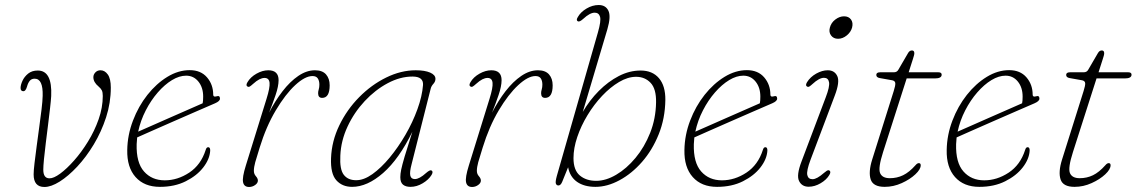

<svg xmlns="http://www.w3.org/2000/svg" viewBox="-20 -737 4528 765"><path d="M114 -42Q114 -57 117.5 -86.8Q121 -116.5 126 -153.8Q131 -191 136.2 -229.5Q141.5 -268 145.5 -301Q149.5 -334 150 -355Q152 -423.5 118 -423.5Q105.5 -423.5 98.5 -415Q91.5 -406.5 87.5 -391.5Q82 -373.5 73.5 -373.5Q62 -373.5 62 -386.5Q62 -398.5 69.5 -415Q77 -431.5 92.2 -443.8Q107.5 -456 130.5 -456Q188.5 -456 184 -354.5Q183 -337 179.5 -306.5Q176 -276 171.5 -239.8Q167 -203.5 162.5 -167.5Q158 -131.5 155.2 -103Q152.5 -74.5 152.5 -61Q152.5 -26.5 177 -26.5Q193.5 -26 219.8 -45.2Q246 -64.5 275.2 -97.5Q304.5 -130.5 330.5 -172.8Q356.5 -215 373 -261.8Q389.5 -308.5 389.5 -354.5Q389.5 -369 385.8 -376.8Q382 -384.5 372.5 -392.5Q352 -409.5 352 -429.5Q352 -440 360 -448.5Q368 -457 380.5 -457Q397.5 -457 409.5 -440.2Q421.5 -423.5 421.5 -388Q421.5 -327.5 402.8 -269.8Q384 -212 353.8 -161.8Q323.5 -111.5 287.8 -73.2Q252 -35 217.8 -13.5Q183.5 8 157 8Q114 8 114 -42Z M817.5 -136.5Q815.5 -103 790 -70Q764.5 -37 720.2 -14.8Q676 7.5 617 7.5Q555 7.5 520.2 -31.5Q485.5 -70.5 487 -139.5Q488 -199.5 509.8 -256.5Q531.5 -313.5 567.2 -358.8Q603 -404 646.8 -430.8Q690.5 -457.5 736 -457.5Q780 -457.5 804.8 -428.8Q829.5 -400 829.5 -360Q829.5 -349.5 842 -353Q856.5 -358 856.5 -344Q856.5 -334 837 -325.5Q807 -312.5 762 -293Q717 -273.5 669.2 -252.5Q621.5 -231.5 582.8 -214.5Q544 -197.5 526.5 -189.5Q525 -176 524.5 -162.5Q522.5 -89 553.8 -53.8Q585 -18.5 636.5 -18.5Q687.5 -18.5 734 -49.2Q780.5 -80 799.5 -139.5Q802.5 -150.5 809.5 -150.5Q818 -150.5 817.5 -136.5ZM721.5 -435.5Q694.5 -435.5 665.2 -417.8Q636 -400 608.8 -368.8Q581.5 -337.5 560.8 -297.2Q540 -257 530.5 -212.5Q549 -220.5 580.5 -234.5Q612 -248.5 649.2 -264.8Q686.5 -281 723 -297.2Q759.5 -313.5 787.5 -325.5Q789.5 -335 789.5 -352Q789.5 -388.5 770.5 -412Q751.5 -435.5 721.5 -435.5Z M966.5 -392Q958 -396 966 -409.5Q978 -430 1002 -443.5Q1026 -457 1049 -457Q1090 -457 1090 -417.5Q1090 -393.5 1078 -358.2Q1066 -323 1052 -288Q1076 -335 1105.8 -373.5Q1135.5 -412 1168.5 -434.5Q1201.5 -457 1235 -457Q1264.5 -457 1279 -440.5Q1293.5 -424 1293.5 -397Q1293.5 -347 1263.5 -347Q1247.5 -347 1247.5 -365.5Q1247.5 -373 1250 -381Q1252.5 -389 1252.5 -400Q1252.5 -415 1246.2 -424.5Q1240 -434 1225 -434Q1195.5 -434 1156.2 -397.8Q1117 -361.5 1078.8 -297.2Q1040.5 -233 1014.5 -148.5Q1002.5 -111 997 -90.8Q991.5 -70.5 991.5 -56.5Q991.5 -44 999.5 -35Q1007.5 -26 1007.5 -17.5Q1007.5 -7.5 996.5 0.2Q985.5 8 972.5 8Q952.5 8 948.5 -10.8Q944.5 -29.5 959.5 -77.5L1042 -343.5Q1056 -388 1054 -407.2Q1052 -426.5 1034 -426.5Q1024.5 -426.5 1013.5 -421Q1002.5 -415.5 987.5 -402Q981 -396 976 -392.8Q971 -389.5 966.5 -392Z M1620 -83Q1611.5 -51 1614.8 -37.2Q1618 -23.5 1633 -23.5Q1651 -23.5 1678 -48Q1693 -61 1699 -58Q1707.5 -53.5 1699.5 -40Q1688 -21 1664.2 -6.8Q1640.5 7.5 1615.5 7.5Q1596.5 7.5 1585.8 -1.2Q1575 -10 1575 -31Q1575 -44 1578.5 -61.2Q1582 -78.5 1592.2 -113.2Q1602.5 -148 1623 -212Q1570 -103.5 1506.8 -48Q1443.5 7.5 1383 7.5Q1343.5 7.5 1320 -18.8Q1296.5 -45 1299 -107Q1301.5 -174.5 1331.8 -237.2Q1362 -300 1410.8 -349.5Q1459.5 -399 1518.5 -428Q1577.5 -457 1636.5 -457Q1672.5 -457 1693.8 -447.8Q1715 -438.5 1715 -423Q1715 -412 1706.8 -403Q1698.5 -394 1696 -383.5ZM1336 -117Q1333 -62 1349.8 -40.5Q1366.5 -19 1398.5 -19Q1429 -18.5 1463.8 -43.2Q1498.5 -68 1532.5 -109Q1566.5 -150 1595.5 -200Q1624.5 -250 1643.2 -301.8Q1662 -353.5 1665.5 -398.5Q1667.5 -432 1623.5 -432Q1574.5 -432 1524.8 -405.5Q1475 -379 1433 -334Q1391 -289 1364.8 -232.8Q1338.5 -176.5 1336 -117Z M1855 -392Q1846.5 -396 1854.5 -409.5Q1866.5 -430 1890.5 -443.5Q1914.5 -457 1937.5 -457Q1978.5 -457 1978.5 -417.5Q1978.5 -393.5 1966.5 -358.2Q1954.5 -323 1940.5 -288Q1964.5 -335 1994.2 -373.5Q2024 -412 2057 -434.5Q2090 -457 2123.5 -457Q2153 -457 2167.5 -440.5Q2182 -424 2182 -397Q2182 -347 2152 -347Q2136 -347 2136 -365.5Q2136 -373 2138.5 -381Q2141 -389 2141 -400Q2141 -415 2134.8 -424.5Q2128.5 -434 2113.5 -434Q2084 -434 2044.8 -397.8Q2005.5 -361.5 1967.2 -297.2Q1929 -233 1903 -148.5Q1891 -111 1885.5 -90.8Q1880 -70.5 1880 -56.5Q1880 -44 1888 -35Q1896 -26 1896 -17.5Q1896 -7.5 1885 0.2Q1874 8 1861 8Q1841 8 1837 -10.8Q1833 -29.5 1848 -77.5L1930.5 -343.5Q1944.5 -388 1942.5 -407.2Q1940.5 -426.5 1922.5 -426.5Q1913 -426.5 1902 -421Q1891 -415.5 1876 -402Q1869.5 -396 1864.5 -392.8Q1859.5 -389.5 1855 -392Z M2362.5 -608.5Q2375.5 -654 2370.8 -670.2Q2366 -686.5 2349.5 -686.5Q2330.5 -686.5 2304 -662Q2289 -648.5 2282.5 -652Q2274 -656 2282.5 -669.5Q2293.5 -689 2317 -703Q2340.5 -717 2365.5 -717Q2393 -717 2404 -694.5Q2415 -672 2400 -620.5L2302 -291Q2329 -337.5 2366 -374.8Q2403 -412 2445.5 -434Q2488 -456 2532.5 -456Q2579.5 -456 2605.5 -425.5Q2631.5 -395 2631 -339Q2630 -265 2604.5 -201.8Q2579 -138.5 2538 -91.8Q2497 -45 2448.2 -18.8Q2399.5 7.5 2352.5 7.5Q2308 7.5 2279.5 -12.2Q2251 -32 2243.5 -70.5L2220 -12.5Q2214 2 2205 2Q2198 2 2195 -4.8Q2192 -11.5 2198.5 -35.5ZM2514.5 -431Q2481.5 -431 2446.5 -410.2Q2411.5 -389.5 2379 -355Q2346.5 -320.5 2320.8 -278Q2295 -235.5 2280 -191Q2265 -146.5 2265 -107Q2265 -59 2290.2 -37.8Q2315.5 -16.5 2355.5 -16.5Q2394 -16.5 2435.2 -40.8Q2476.5 -65 2512.2 -108Q2548 -151 2570.5 -207.8Q2593 -264.5 2594 -329Q2595 -383 2572.2 -407Q2549.5 -431 2514.5 -431Z M3037.5 -136.5Q3035.5 -103 3010 -70Q2984.5 -37 2940.2 -14.8Q2896 7.5 2837 7.5Q2775 7.5 2740.2 -31.5Q2705.5 -70.5 2707 -139.5Q2708 -199.5 2729.8 -256.5Q2751.5 -313.5 2787.2 -358.8Q2823 -404 2866.8 -430.8Q2910.5 -457.5 2956 -457.5Q3000 -457.5 3024.8 -428.8Q3049.5 -400 3049.5 -360Q3049.5 -349.5 3062 -353Q3076.5 -358 3076.5 -344Q3076.5 -334 3057 -325.5Q3027 -312.5 2982 -293Q2937 -273.5 2889.2 -252.5Q2841.5 -231.5 2802.8 -214.5Q2764 -197.5 2746.5 -189.5Q2745 -176 2744.5 -162.5Q2742.5 -89 2773.8 -53.8Q2805 -18.5 2856.5 -18.5Q2907.5 -18.5 2954 -49.2Q3000.5 -80 3019.5 -139.5Q3022.5 -150.5 3029.5 -150.5Q3038 -150.5 3037.5 -136.5ZM2941.5 -435.5Q2914.5 -435.5 2885.2 -417.8Q2856 -400 2828.8 -368.8Q2801.5 -337.5 2780.8 -297.2Q2760 -257 2750.5 -212.5Q2769 -220.5 2800.5 -234.5Q2832 -248.5 2869.2 -264.8Q2906.5 -281 2943 -297.2Q2979.5 -313.5 3007.5 -325.5Q3009.5 -335 3009.5 -352Q3009.5 -388.5 2990.5 -412Q2971.5 -435.5 2941.5 -435.5Z M3319 -582.5Q3301 -582.5 3291.2 -595.8Q3281.5 -609 3286.5 -627Q3291.5 -646.5 3308.2 -659.2Q3325 -672 3343 -672Q3361.5 -672 3370.8 -659.2Q3380 -646.5 3375 -627Q3370 -609 3353.8 -595.8Q3337.5 -582.5 3319 -582.5ZM3209.5 -100.5Q3193 -56.5 3196.5 -39.8Q3200 -23 3217.5 -23Q3234.5 -23 3263 -48Q3269.5 -53.5 3274.5 -56.8Q3279.5 -60 3284 -58Q3292.5 -53.5 3284.5 -40Q3273 -20.5 3249.5 -6.8Q3226 7 3202 7Q3175 7 3163.8 -15.8Q3152.5 -38.5 3173.5 -93.5L3270 -349Q3286.5 -392 3283.2 -409.5Q3280 -427 3263 -427Q3244 -427 3217 -402Q3210.5 -396 3205.5 -392.8Q3200.5 -389.5 3196 -392Q3187.5 -396 3195.5 -409.5Q3208.5 -430.5 3232.2 -443.8Q3256 -457 3278 -457Q3305 -457 3316 -434Q3327 -411 3306 -356Z M3535.5 -417 3485 -426Q3471.5 -428.5 3471.5 -438.5Q3471.5 -449 3487 -449H3541.5Q3553.5 -449 3559 -458.5L3598 -525.5Q3604 -536 3613.5 -536Q3623 -536 3623 -525Q3623 -520.5 3621.2 -514.5Q3619.5 -508.5 3617 -500.5L3600.5 -449H3718.5Q3732 -449 3732 -439.5Q3732 -424.5 3705 -424.5H3592.5L3498.5 -131Q3478 -67 3486.8 -47Q3495.5 -27 3525.5 -27Q3554 -27 3578.2 -38.8Q3602.5 -50.5 3627.5 -78.5Q3634.5 -87 3641 -87Q3648.5 -87 3648.5 -78.5Q3648.5 -62.5 3627.2 -42.5Q3606 -22.5 3573 -7.5Q3540 7.5 3505 7.5Q3459 7.5 3449.2 -22Q3439.5 -51.5 3455 -101L3541 -374.5Q3548 -396.5 3547.2 -405.5Q3546.5 -414.5 3535.5 -417Z M4082.5 -136.5Q4080.5 -103 4055 -70Q4029.5 -37 3985.2 -14.8Q3941 7.5 3882 7.5Q3820 7.5 3785.2 -31.5Q3750.5 -70.5 3752 -139.5Q3753 -199.5 3774.8 -256.5Q3796.5 -313.5 3832.2 -358.8Q3868 -404 3911.8 -430.8Q3955.5 -457.5 4001 -457.5Q4045 -457.5 4069.8 -428.8Q4094.5 -400 4094.5 -360Q4094.5 -349.5 4107 -353Q4121.5 -358 4121.5 -344Q4121.5 -334 4102 -325.5Q4072 -312.5 4027 -293Q3982 -273.5 3934.2 -252.5Q3886.5 -231.5 3847.8 -214.5Q3809 -197.5 3791.5 -189.5Q3790 -176 3789.5 -162.5Q3787.5 -89 3818.8 -53.8Q3850 -18.5 3901.5 -18.5Q3952.5 -18.5 3999 -49.2Q4045.5 -80 4064.5 -139.5Q4067.5 -150.5 4074.5 -150.5Q4083 -150.5 4082.5 -136.5ZM3986.5 -435.5Q3959.5 -435.5 3930.2 -417.8Q3901 -400 3873.8 -368.8Q3846.5 -337.5 3825.8 -297.2Q3805 -257 3795.5 -212.5Q3814 -220.5 3845.5 -234.5Q3877 -248.5 3914.2 -264.8Q3951.5 -281 3988 -297.2Q4024.5 -313.5 4052.5 -325.5Q4054.5 -335 4054.5 -352Q4054.5 -388.5 4035.5 -412Q4016.5 -435.5 3986.5 -435.5Z M4292 -417 4241.5 -426Q4228 -428.5 4228 -438.5Q4228 -449 4243.5 -449H4298Q4310 -449 4315.5 -458.5L4354.5 -525.5Q4360.5 -536 4370 -536Q4379.5 -536 4379.5 -525Q4379.5 -520.5 4377.8 -514.5Q4376 -508.5 4373.5 -500.5L4357 -449H4475Q4488.5 -449 4488.5 -439.5Q4488.5 -424.5 4461.5 -424.5H4349L4255 -131Q4234.5 -67 4243.2 -47Q4252 -27 4282 -27Q4310.5 -27 4334.8 -38.8Q4359 -50.5 4384 -78.5Q4391 -87 4397.5 -87Q4405 -87 4405 -78.5Q4405 -62.5 4383.8 -42.5Q4362.5 -22.5 4329.5 -7.5Q4296.5 7.5 4261.5 7.5Q4215.5 7.5 4205.8 -22Q4196 -51.5 4211.5 -101L4297.5 -374.5Q4304.5 -396.5 4303.8 -405.5Q4303 -414.5 4292 -417Z"/></svg>

Font: Fraunces 9pt Soft Thin
Style: Italic
Weight: 100
Italic angle: -16°
Version: Version 1.000;[b76b70a41]